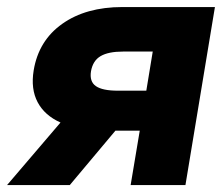

<svg xmlns="http://www.w3.org/2000/svg" viewBox="-57 -536 646 556"><path d="M480 0H321.3L347.7 -157.7H277.3L145 0H-36.6L118.2 -181.2Q72.3 -201.7 52 -240Q31.7 -278.3 40.5 -332Q54.7 -418.5 123.3 -467Q191.9 -515.6 297.4 -515.6H565.4ZM366.7 -273.4 385.3 -386.7H299.8Q256.8 -386.7 234.4 -373.5Q211.9 -360.4 206.5 -329.6Q201.7 -299.8 220.7 -286.6Q239.7 -273.4 284.2 -273.4Z"/></svg>

Font: Inter Display ExtraBold
Style: Italic
Weight: 800
Italic angle: -9.39999°
Designer: Rasmus Andersson
Foundry: rsms
Version: Version 4.000;git-a52131595